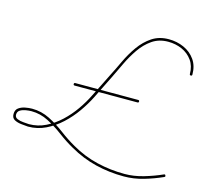

<svg xmlns="http://www.w3.org/2000/svg" viewBox="-104 -664 949 888"><g transform="rotate(15 370.5 -219.5)"><path d="M746 -423Q746 -417 740 -417Q734 -417 734 -423Q734 -461 715 -487.5Q696 -514 665.5 -527.5Q635 -541 599 -541Q555 -541 522.5 -518.5Q490 -496 466 -461Q442 -426 423.5 -387Q405 -348 389 -315Q375 -287 361.5 -259.5Q348 -232 334 -204Q316 -168 290 -131Q264 -94 230.5 -63Q197 -32 157.5 -13Q118 6 74 6Q74 6 74 6Q73 6 73 6Q60 5 41 3Q22 1 8 -6.5Q-6 -14 -6 -33Q-6 -53 7 -62.5Q20 -72 38 -75.5Q56 -79 71 -79Q116 -79 155.5 -59Q195 -39 231.5 -11.5Q268 16 305 37Q364 71 428.5 86.5Q493 102 561 102Q606 102 652 88.5Q698 75 738 57Q744 54 746 60Q749 65 743 68Q701 87 654.5 100.5Q608 114 561 114Q491 114 425.5 98Q360 82 299 47Q263 27 227 0Q191 -27 152.5 -47Q114 -67 71 -67Q60 -67 44.5 -64.5Q29 -62 17.5 -55Q6 -48 6 -33Q6 -20 19 -14.5Q32 -9 48.5 -8Q65 -7 75 -6Q75 -6 74 -6Q74 -6 74 -6Q117 -6 154.5 -24.5Q192 -43 224 -73Q256 -103 281 -139Q306 -175 323 -210Q337 -237 350.5 -264.5Q364 -292 378 -320Q396 -355 415 -395.5Q434 -436 459.5 -472Q485 -508 519 -530.5Q553 -553 599 -553Q638 -553 671.5 -538Q705 -523 725.5 -494Q746 -465 746 -423Q746 -423 746 -423Q746 -423 746 -423ZM233 -233Q227 -233 227 -239Q227 -245 233 -245Q308 -245 383.5 -245Q459 -245 534 -245Q534 -245 534 -245Q534 -245 534 -245Q540 -245 540 -239Q540 -233 534 -233Q459 -233 383.5 -233Q308 -233 233 -233Q233 -233 233 -233Q233 -233 233 -233Z"/></g></svg>

Font: FRB American Cursive Thin
Style: Italic
Weight: 100
Italic angle: -25°
Version: Version 2.0;Modular Font Editor K font №1